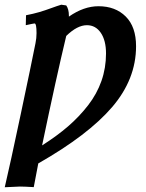

<svg xmlns="http://www.w3.org/2000/svg" viewBox="-43 -517 617 811"><path d="M215.8 -497.1 236.8 -494.1Q248 -478.5 248 -450.7V-446.8Q311 -490.7 373 -490.7Q444.3 -490.7 488 -447.3Q531.7 -403.8 531.7 -321.8Q531.7 -182.6 430.7 -64.7Q329.6 53.2 118.7 173.3Q108.9 222.2 99.6 273.4Q58.6 271 41 271L-22.9 273.9Q0 176.3 44.4 -33.7Q88.9 -243.7 106.9 -334.5Q111.3 -355.5 111.3 -377Q111.3 -418 103 -418Q99.6 -418 65.9 -410.6L66.9 -452.6Q97.7 -458.5 122.6 -465.8Q147.5 -473.1 173.3 -482.7Q199.2 -492.2 215.8 -497.1ZM324.2 -410.6Q283.2 -410.6 236.8 -365.2Q194.3 -188 134.8 97.2Q197.8 57.1 244.9 16.4Q292 -24.4 329.1 -72.3Q366.2 -120.1 385.5 -175Q404.8 -230 404.8 -291Q404.8 -346.2 382.8 -378.4Q360.8 -410.6 324.2 -410.6Z"/></svg>

Font: Flanker
Style: Bold Italic
Weight: 700
Italic angle: -12°
Designer: Flanker
Version: Version 2.000